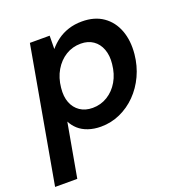

<svg xmlns="http://www.w3.org/2000/svg" viewBox="-149 -640 925 976"><g transform="rotate(-20 313.5 -152.0)"><path d="M-16 220 114 -512H221L220 -440Q240 -464 266 -483Q292 -502 325.5 -513Q359 -524 399 -524Q467 -524 513 -492Q559 -460 580 -404Q601 -348 594 -276Q588 -215 563.5 -162.5Q539 -110 500.5 -71Q462 -32 413 -10Q364 12 309 12Q272 12 241 1.5Q210 -9 189 -28Q168 -47 156 -71L104 220ZM302 -92Q346 -92 382.5 -114.5Q419 -137 442 -176.5Q465 -216 470 -268Q475 -313 462 -347.5Q449 -382 421.5 -401Q394 -420 355 -420Q310 -420 273.5 -397.5Q237 -375 213.5 -335Q190 -295 185 -243Q180 -197 193 -163.5Q206 -130 234 -111Q262 -92 302 -92Z"/></g></svg>

Font: DM Sans 12pt SemiBold
Style: Italic
Weight: 600
Italic angle: -10°
Version: Version 4.004;gftools[0.9.30]